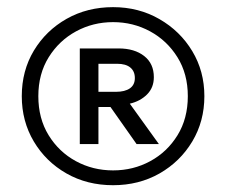

<svg xmlns="http://www.w3.org/2000/svg" viewBox="-20 -768 649 551"><path d="M304.5 -236.5Q230 -236.5 170.8 -270.2Q111.5 -304 77 -362Q42.5 -420 42.5 -492Q42.5 -565 77.2 -622.8Q112 -680.5 171.2 -714Q230.5 -747.5 304.5 -747.5Q378 -747.5 437.5 -713.2Q497 -679 531.8 -621.2Q566.5 -563.5 566.5 -492Q566.5 -420 531.8 -362Q497 -304 437.8 -270.2Q378.5 -236.5 304.5 -236.5ZM304.5 -279Q362.5 -279 411.2 -305.5Q460 -332 489.5 -380Q519 -428 519 -492Q519 -556 489.2 -603.8Q459.5 -651.5 410.8 -678Q362 -704.5 304.5 -704.5Q247 -704.5 198.2 -678Q149.5 -651.5 119.8 -603.8Q90 -556 90 -492Q90 -428 119.5 -380Q149 -332 197.8 -305.5Q246.5 -279 304.5 -279ZM209 -354.5V-629H320.5Q366 -629 393.8 -607.2Q421.5 -585.5 421.5 -546.5Q421.5 -516.5 402 -497Q382.5 -477.5 352.5 -470.5L436 -354.5H372L297 -461H262.5V-354.5ZM262.5 -504.5H312.5Q338.5 -504.5 352.8 -514.5Q367 -524.5 367 -544Q367 -563.5 354 -574.2Q341 -585 316 -585H262.5Z"/></svg>

Font: Geologica Thin Roman SemiBold
Style: Regular
Weight: 600
Version: Version 1.010;gftools[0.9.28]